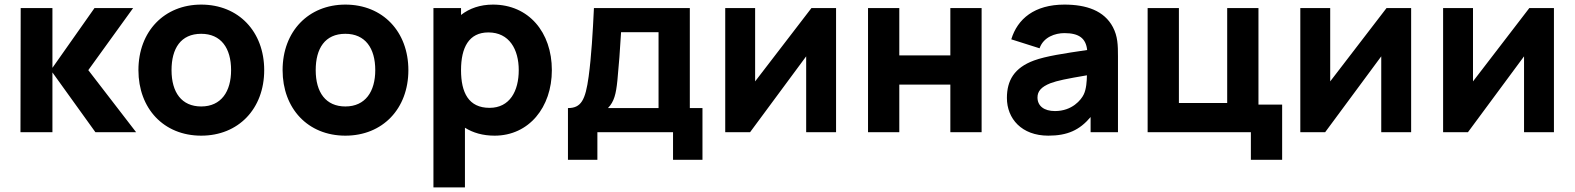

<svg xmlns="http://www.w3.org/2000/svg" viewBox="-20 -575 6848 835"><path d="M208 0V-260L395 0H572L364 -270L559 -540H391L208 -280V-540H70L69 0Z M855 15C1017 15 1129 -102 1129 -270C1129 -437 1018 -555 855 -555C695 -555 582 -439 582 -270C582 -103 692 15 855 15ZM855 -112C770 -112 726 -173 726 -270C726 -364 766 -428 855 -428C941 -428 985 -366 985 -270C985 -177 942 -112 855 -112Z M1482 15C1644 15 1756 -102 1756 -270C1756 -437 1645 -555 1482 -555C1322 -555 1209 -439 1209 -270C1209 -103 1319 15 1482 15ZM1482 -112C1397 -112 1353 -173 1353 -270C1353 -364 1393 -428 1482 -428C1568 -428 1612 -366 1612 -270C1612 -177 1569 -112 1482 -112Z M2002 240V-19.5C2037 2.5 2080 15 2131 15C2280 15 2380 -108 2380 -270C2380 -435 2279 -555 2124 -555C2068 -555 2021.5 -538.5 1985 -510V-540H1865V240ZM2109 -106C2018 -106 1985 -172 1985 -270C1985 -368 2019 -434 2104 -434C2195 -434 2236 -360 2236 -270C2236 -179 2197 -106 2109 -106Z M2578 120V0H2907V120H3035V-105H2980V-540H2563C2558 -435 2552 -331 2540 -242C2526 -139 2507 -105 2450 -105V120ZM2624 -105C2651 -133 2659 -166 2665 -225C2671 -286 2677 -362 2681 -435H2844V-105Z M3509 -540 3264 -221V-540H3134V0H3242L3486 -330V0H3616V-540Z M3891 0V-207H4113V0H4249V-540H4113V-334H3891V-540H3755V0Z M4539 15C4622 15 4675 -9 4723 -66V0H4842V-330C4842 -379 4841 -417 4820 -457C4782 -529 4704 -555 4609 -555C4479 -555 4405 -493 4378 -404L4501 -365C4518 -414 4569 -431 4609 -431C4673 -431 4702.5 -408 4708 -357.5C4606.5 -342.5 4529 -331 4477 -312C4390 -280 4359 -224 4359 -149C4359 -59 4423 15 4539 15ZM4568 -92C4521 -92 4492 -114 4492 -151C4492 -178 4508 -197 4548 -213C4579 -224.5 4616 -232 4707 -247.5C4706.5 -221.5 4704.5 -187.5 4693 -164C4682 -141 4643 -92 4568 -92Z M5556 120V-120H5453V-540H5317V-127H5107V-540H4971V0H5420V120Z M6010 -540 5765 -221V-540H5635V0H5743L5987 -330V0H6117V-540Z M6631 -540 6386 -221V-540H6256V0H6364L6608 -330V0H6738V-540Z"/></svg>

Font: Manrope ExtraBold
Style: Regular
Weight: 800
Designer: Mikhail Sharanda
Foundry: Mikhail Sharanda
Version: Version 4.505